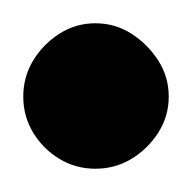

<svg xmlns="http://www.w3.org/2000/svg" viewBox="-32 -1103 165 165"><path d="M-12 -1020Q-12 -1003 -3.5 -989Q5 -975 19 -966.5Q33 -958 50 -958Q67 -958 81 -966.5Q95 -975 104 -989Q113 -1003 113 -1020Q113 -1037 104 -1051Q95 -1065 81 -1074Q67 -1083 50 -1083Q33 -1083 19 -1074Q5 -1065 -3.5 -1051Q-12 -1037 -12 -1020Z"/></svg>

Font: Linefont Medium
Style: Regular
Weight: 500
Monospace: yes
Version: Version 3.002;gftools[0.9.33]